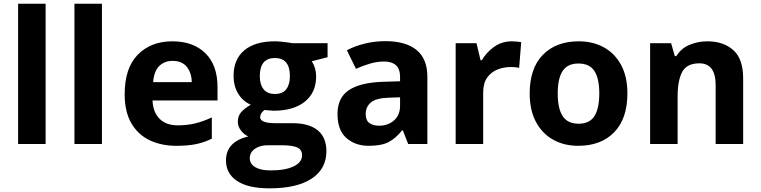

<svg xmlns="http://www.w3.org/2000/svg" viewBox="-20 -780 4121 1040"><path d="M227.1 0H78.1V-759.8H227.1Z M532.2 0H383.3V-759.8H532.2Z M913.6 -556.2Q1026.9 -556.2 1092.5 -491.7Q1158.2 -427.2 1158.2 -308.1V-235.8H806.2Q808.6 -172.9 844 -137Q879.4 -101.1 942.4 -101.1Q994.6 -101.1 1038.1 -111.8Q1081.5 -122.6 1127.4 -144V-28.8Q1086.9 -8.8 1042.7 0.5Q998.5 9.8 935.5 9.8Q853.5 9.8 790.3 -20.5Q727.1 -50.8 691.2 -112.8Q655.3 -174.8 655.3 -269Q655.3 -412.1 726.6 -484.1Q797.9 -556.2 913.6 -556.2ZM914.6 -450.2Q871.1 -450.2 842.5 -422.4Q814 -394.5 809.6 -335H1018.6Q1018.1 -384.3 992.4 -417.2Q966.8 -450.2 914.6 -450.2Z M1439 240.2Q1324.7 240.2 1264.4 200.4Q1204.1 160.6 1204.1 88.9Q1204.1 -12.2 1325.2 -41Q1302.2 -50.8 1285.2 -73Q1268.1 -95.2 1268.1 -120.1Q1268.1 -151.4 1286.1 -172.1Q1304.2 -192.9 1338.4 -212.9Q1295.4 -231.4 1270.3 -272.5Q1245.1 -313.5 1245.1 -369.1Q1245.1 -458.5 1303.2 -507.3Q1361.3 -556.2 1469.2 -556.2Q1484.4 -556.2 1504.4 -554.2Q1524.4 -552.2 1541.3 -549.8Q1558.1 -547.4 1564 -545.9H1754.4V-470.2L1668.9 -448.2Q1692.4 -411.6 1692.4 -366.2Q1692.4 -278.3 1631.1 -229.2Q1569.8 -180.2 1460.9 -180.2Q1435.1 -181.6 1412.1 -184.1Q1389.2 -166.5 1389.2 -145Q1389.2 -112.8 1471.2 -112.8H1564Q1653.8 -112.8 1700.9 -74.2Q1748 -35.6 1748 39.1Q1748 134.8 1668.2 187.5Q1588.4 240.2 1439 240.2ZM1469.2 -271Q1511.2 -271 1530.8 -296.9Q1550.3 -322.8 1550.3 -367.2Q1550.3 -465.8 1469.2 -465.8Q1387.2 -465.8 1387.2 -367.2Q1387.2 -322.8 1407.5 -296.9Q1427.7 -271 1469.2 -271ZM1445.3 143.1Q1525.4 143.1 1570.8 121.1Q1616.2 99.1 1616.2 61Q1616.2 30.3 1589.4 18.6Q1562.5 6.8 1506.3 6.8H1429.2Q1388.2 6.8 1360.6 26.1Q1333 45.4 1333 77.1Q1333 107.9 1362.5 125.5Q1392.1 143.1 1445.3 143.1Z M2067.9 -557.1Q2177.7 -557.1 2236.3 -509.3Q2294.9 -461.4 2294.9 -363.8V0H2190.9L2162.1 -74.2H2158.2Q2123 -29.8 2084.2 -10Q2045.4 9.8 1977.1 9.8Q1904.3 9.8 1856.2 -32.5Q1808.1 -74.7 1808.1 -163.1Q1808.1 -250 1869.1 -291.3Q1930.2 -332.5 2052.2 -336.9L2147 -339.8V-363.8Q2147 -406.7 2124.5 -426.8Q2102.1 -446.8 2062 -446.8Q2022.5 -446.8 1984.4 -435.5Q1946.3 -424.3 1908.2 -407.2L1858.9 -507.8Q1902.3 -530.8 1956.3 -543.9Q2010.3 -557.1 2067.9 -557.1ZM2147 -252.9 2089.4 -251Q2017.1 -249 1989 -225.1Q1960.9 -201.2 1960.9 -162.1Q1960.9 -127.9 1981 -113.5Q2001 -99.1 2033.2 -99.1Q2081.1 -99.1 2114 -127.4Q2147 -155.8 2147 -208Z M2752.9 -556.2Q2764.2 -556.2 2779.1 -554.9Q2793.9 -553.7 2803.2 -551.8L2792 -412.1Q2784.7 -414.6 2771.2 -415.8Q2757.8 -417 2748 -417Q2709.5 -417 2675 -403.6Q2640.6 -390.1 2618.9 -359.9Q2597.2 -329.6 2597.2 -277.8V0H2448.2V-545.9H2561L2583 -454.1H2590.3Q2614.3 -496.1 2656.2 -526.1Q2698.2 -556.2 2752.9 -556.2Z M3378.4 -273.9Q3378.4 -137.2 3306.9 -63.7Q3235.4 9.8 3112.3 9.8Q3035.6 9.8 2976.3 -23.2Q2917 -56.2 2883.1 -119.6Q2849.1 -183.1 2849.1 -273.9Q2849.1 -409.7 2920.4 -482.9Q2991.7 -556.2 3115.2 -556.2Q3191.9 -556.2 3251.2 -523.4Q3310.5 -490.7 3344.5 -427.7Q3378.4 -364.7 3378.4 -273.9ZM3001 -273.9Q3001 -192.9 3027.6 -151.4Q3054.2 -109.9 3114.3 -109.9Q3173.8 -109.9 3200 -151.4Q3226.1 -192.9 3226.1 -273.9Q3226.1 -355 3199.7 -395.5Q3173.3 -436 3113.3 -436Q3054.2 -436 3027.6 -395.5Q3001 -355 3001 -273.9Z M3811.5 -556.2Q3898.9 -556.2 3952.1 -508.5Q4005.4 -460.9 4005.4 -356V0H3856.4V-318.8Q3856.4 -437 3768.6 -437Q3700.2 -437 3675.3 -390.6Q3650.4 -344.2 3650.4 -256.8V0H3501.5V-545.9H3615.2L3635.3 -476.1H3643.6Q3669.4 -518.1 3714.8 -537.1Q3760.3 -556.2 3811.5 -556.2Z"/></svg>

Font: Open Sans
Style: Bold
Weight: 700
Designer: Monotype Design Team
Foundry: Monotype Imaging Inc.
Version: Version 3.000; ttfautohint (v1.8.4)